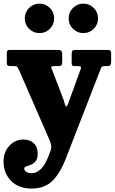

<svg xmlns="http://www.w3.org/2000/svg" viewBox="-35 -802 652 1085"><path d="M-15 110.5Q-15 58.5 17.2 22.5Q49.5 -13.5 97.5 -13.5Q133.5 -13.5 155.8 7Q178 27.5 178 66.5Q178 95 166.5 109Q155 123 140 128.8Q125 134.5 113.5 138.2Q102 142 102 150Q102 162 114.2 169.5Q126.5 177 144 177Q170.5 177 194.8 154.5Q219 132 240.5 77L250 51.5Q256.5 35.5 254 19.5Q251.5 3.5 244.5 -11.5L73 -405Q66 -419 62.8 -423.8Q59.5 -428.5 44.5 -428.5H25Q13.5 -428.5 8.5 -431.8Q3.5 -435 3.5 -445.5V-506.5Q3.5 -520 21 -520H294.5Q316.5 -520 316.5 -496.5V-454.5Q316.5 -439.5 312.5 -434Q308.5 -428.5 295 -428.5H272.5Q259.5 -428.5 256.2 -425.5Q253 -422.5 257 -413.5L318 -255.5Q326.5 -233.5 330.5 -217Q334.5 -200.5 339 -200.5Q344 -200.5 348 -211.5Q352 -222.5 358.5 -240L421 -411.5Q424.5 -421 420.8 -424.8Q417 -428.5 402.5 -428.5H386.5Q376 -428.5 373 -432.5Q370 -436.5 370 -446.5V-496.5Q370 -509.5 374.2 -514.8Q378.5 -520 390.5 -520H574Q593 -520 593 -504.5V-452Q593 -441 589 -434.8Q585 -428.5 574 -428.5H557.5Q540 -428.5 537 -420.2Q534 -412 529 -400L341 84Q305.5 177.5 260.8 220.5Q216 263.5 144 263.5Q70.5 263.5 27.8 220.2Q-15 177 -15 110.5ZM436 -615Q401.5 -615 377.2 -639.2Q353 -663.5 353 -698Q353 -732.5 377.2 -757Q401.5 -781.5 436 -781.5Q470.5 -781.5 494.8 -757Q519 -732.5 519 -698Q519 -663.5 494.8 -639.2Q470.5 -615 436 -615ZM188 -615Q153.5 -615 129.2 -639.2Q105 -663.5 105 -698Q105 -732.5 129.2 -757Q153.5 -781.5 188 -781.5Q222.5 -781.5 246.8 -757Q271 -732.5 271 -698Q271 -663.5 246.8 -639.2Q222.5 -615 188 -615Z"/></svg>

Font: Besley* Narrow Heavy
Style: Regular
Weight: 800
Width: 4
Designer: Owen Earl
Foundry: indestructible type*
Version: Version 3.000; ttfautohint (v1.8.3)